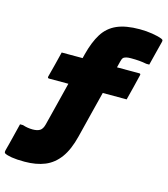

<svg xmlns="http://www.w3.org/2000/svg" viewBox="-242 -880 1084 1241"><g transform="rotate(15 300.0 -260.0)"><path d="M36 35Q67 35 84.5 24Q102 13 110 -19Q123 -71 142.5 -148Q162 -225 183 -310H54Q43 -310 45 -321Q56 -363 67.5 -407.5Q79 -452 89 -494H229L236 -522Q258 -608 292.5 -663Q327 -718 386 -744Q445 -770 538 -770Q582 -770 622.5 -763.5Q663 -757 688 -747Q697 -743 698 -738.5Q699 -734 696 -723Q693 -710 686 -684Q679 -658 671.5 -626.5Q664 -595 656 -565H636Q611 -570 587 -572Q563 -574 531 -574Q512 -574 500.5 -571Q489 -568 482 -563Q477 -558 474 -550.5Q471 -543 469 -534Q464 -514 459 -494H608Q619 -494 616 -483Q606 -441 595 -396.5Q584 -352 573 -310H413Q393 -232 373.5 -153.5Q354 -75 335 1Q312 94 272 148.5Q232 203 174.5 226.5Q117 250 39 250Q-14 250 -47 244.5Q-80 239 -94 231Q-102 227 -98 210Q-93 192 -85 160.5Q-77 129 -68 92.5Q-59 56 -51 24H-31Q1 35 36 35Z"/></g></svg>

Font: Recursive Mn Lnr St XBk
Style: Italic
Weight: 1000
Italic angle: -15°
Monospace: yes
Version: Version 1.079;hotconv 1.0.112;makeotfexe 2.5.65598; ttfautoh